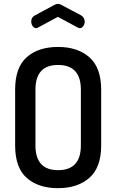

<svg xmlns="http://www.w3.org/2000/svg" viewBox="-20 -976 606 1002"><path d="M282 -888 178 -832Q174 -829 169 -829Q158 -829 150.5 -839.5Q143 -850 143 -864Q143 -885 161 -895L265 -951Q277 -956 282 -956Q291 -956 299 -951L403 -896Q422 -884 422 -863Q422 -850 414.5 -839.5Q407 -829 396 -829Q394 -829 390 -830Q388 -832 386 -832ZM283 6Q180 6 119.5 -47.5Q59 -101 59 -217V-508Q59 -624 119.5 -677.5Q180 -731 283 -731Q385 -731 446.5 -677Q508 -623 508 -508V-217Q508 -102 446.5 -48Q385 6 283 6ZM402 -217V-508Q402 -637 283 -637Q165 -637 165 -508V-217Q165 -88 283 -88Q402 -88 402 -217Z"/></svg>

Font: AkaAcidDosis
Style: SemiBold
Weight: 600
Designer: Edgar Tolentino, Pablo Impallari, Igino Marini, Cyberella
Foundry: Edgar Tolentino, Pablo Impallari, Igino Marini, Cyberella
Version: Version 1.007